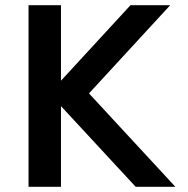

<svg xmlns="http://www.w3.org/2000/svg" viewBox="-20 -720 726 740"><path d="M215 -700V-409L483 -700H636L323 -360L656 0H503L215 -311V0H90V-700Z"/></svg>

Font: Fivo Sans Med
Style: Regular
Weight: 450
Designer: Alexander Slobzheninov
Foundry: Alexander Slobzheninov
Version: 1.0